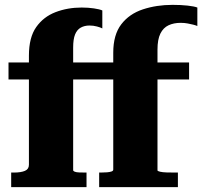

<svg xmlns="http://www.w3.org/2000/svg" viewBox="-20 -770 832 790"><path d="M15 -513H401V-443H15ZM362 -513H758V-443H362ZM446 -72V-553Q446 -627 479 -670Q512 -713 568 -731.5Q624 -750 690 -750Q724 -750 751.5 -747Q779 -744 792 -739V-663Q785 -666 775 -668.5Q765 -671 752 -673.5Q739 -676 723 -676Q695 -676 673.5 -666Q652 -656 640 -632Q628 -608 628 -566V-69Q628 -66 638.5 -63.5Q649 -61 665.5 -60.5Q682 -60 701 -60H712V0H388V-60H395Q409 -60 420.5 -61Q432 -62 439 -64.5Q446 -67 446 -72ZM281 -70Q281 -66 287.5 -63.5Q294 -61 305.5 -60.5Q317 -60 333 -60H336V0H26V-60H37Q66 -60 82.5 -67Q99 -74 99 -92V-541Q99 -616 129 -658.5Q159 -701 208.5 -720Q258 -739 316 -739Q343 -739 366.5 -735.5Q390 -732 401 -727V-653Q394 -657 379 -661Q364 -665 348 -665Q328 -665 312.5 -656.5Q297 -648 289 -628.5Q281 -609 281 -574Z"/></svg>

Font: Roboto Serif 36pt
Style: Bold
Weight: 700
Version: Version 1.008